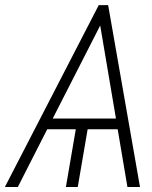

<svg xmlns="http://www.w3.org/2000/svg" viewBox="-82 -748 606 768"><path d="M427.7 0 388.7 -231H268.6L229 0H181.6L221.2 -231H106.9L-10.7 0H-62.5L313 -727.5H350.6L478 0ZM381.8 -273.9 318.8 -646 128.9 -273.9Z"/></svg>

Font: Inter Display Extra Light
Style: Italic
Weight: 200
Italic angle: -9.39999°
Designer: Rasmus Andersson
Foundry: rsms
Version: Version 4.000;git-4fc901f